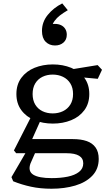

<svg xmlns="http://www.w3.org/2000/svg" viewBox="-20 -914 660 1145"><path d="M58.7 167 48.3 142.3 141 -16.7H196L161.7 61Q145.5 107.2 178.4 127.7Q211.3 148.2 288.3 148.2Q341.8 148.2 384 139.5Q426.2 130.8 451.3 111.2Q476.5 91.5 476.5 60.2Q476.5 29.8 451.4 14.8Q426.3 -0.2 378 -0.2H76.5L63 -17L169 -224.7L225.3 -204L156.3 -49.7L141.5 -84.5H414.2Q463.3 -84.5 497.3 -72.6Q531.3 -60.7 550 -34.4Q568.7 -8.2 568.7 33.8Q568.7 93.8 530.6 133.8Q492.5 173.7 428.7 192.6Q364.8 211.5 287 211.5Q219.7 211.5 164.2 199.3Q108.7 187.2 58.7 167ZM77.8 -353.3Q77.8 -410 107.2 -449.8Q136.5 -489.5 186 -509.7Q235.5 -529.8 295.2 -529.8Q354.8 -529.8 404.3 -509.7Q453.8 -489.5 483.2 -449.8Q512.5 -410 512.5 -353.3Q512.5 -296.8 483.2 -257Q453.8 -217.2 404.3 -197.1Q354.8 -177 295.2 -177Q235.5 -177 186 -197.1Q136.5 -217.2 107.2 -257Q77.8 -296.8 77.8 -353.3ZM415.7 -353.3Q415.7 -390.5 399.4 -416.6Q383.2 -442.7 355.5 -455.9Q327.8 -469.2 294.2 -469.2Q260.5 -469.2 233.2 -455.9Q206 -442.7 190.2 -416.6Q174.5 -390.5 174.5 -353.3Q174.5 -316.3 190.2 -290.2Q206 -264.2 233.2 -250.9Q260.5 -237.7 294.2 -237.7Q327.8 -237.7 355.5 -250.9Q383.2 -264.2 399.4 -290.2Q415.7 -316.3 415.7 -353.3ZM425.3 -456.8 387.3 -497.3 562.3 -525.8 588.3 -497.8 563 -444ZM288 -748.3 271 -763.3Q286.8 -771.5 307 -771.5Q328 -771.5 344.2 -763.8Q360.3 -756 369.3 -741.3Q378.3 -726.7 378.3 -707Q378.3 -677.3 358.4 -660.1Q338.5 -642.8 308 -642.8Q274 -642.8 252.2 -665Q230.3 -687.2 230.3 -729.7Q230.3 -782.8 264.8 -825.2Q299.2 -867.5 351.2 -893.7L384.3 -853.2Q356.2 -836.5 337.5 -822.1Q318.8 -807.7 305.4 -789.4Q292 -771.2 288 -748.3Z"/></svg>

Font: Monaspace Xenon Var
Style: Regular
Weight: 400
Designer: Riley Cran and the Lettermatic Team
Version: Version 1.000 (Monaspace Xenon Var)